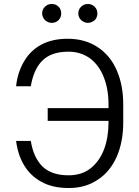

<svg xmlns="http://www.w3.org/2000/svg" viewBox="-20 -934 701 966"><path d="M194 -96Q240 -52 325 -52Q392 -52 437 -88Q482 -125 504 -184Q526 -244 526 -319V-326H220V-390H526V-407Q526 -486 502 -546Q478 -607 432 -641Q385 -674 325 -674Q238 -674 193 -629Q149 -585 135 -500H61Q68 -569 101 -625Q132 -679 187 -709Q243 -739 320 -739Q408 -739 471 -697Q535 -655 567 -581Q600 -506 600 -409V-317Q600 -220 567 -145Q533 -69 472 -30Q411 12 326 12Q244 12 189 -19Q133 -49 101 -103Q70 -154 61 -225H135Q148 -142 194 -96ZM206 -833Q192 -849 192 -866Q192 -886 206 -900Q220 -914 240 -914Q261 -914 275 -900Q288 -887 288 -866Q288 -847 275 -833Q261 -819 240 -819Q222 -819 206 -833ZM388 -833Q374 -847 374 -866Q374 -887 388 -900Q402 -914 422 -914Q442 -914 456 -900Q470 -887 470 -866Q470 -847 457 -833Q441 -819 422 -819Q404 -819 388 -833Z"/></svg>

Font: Sinter Normal
Style: Regular
Weight: 350
Foundry: Adobe & rsms
Version: Version 1.000